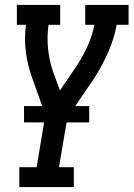

<svg xmlns="http://www.w3.org/2000/svg" viewBox="-20 -550 540 775"><path d="M58 205V125H128L163 -86L110 -235Q92 -285 84.5 -339.5Q77 -394 85 -450H48V-530H223V-450H176Q169 -401 174 -353Q179 -305 194 -261L222 -185L280 -270Q309 -312 330.5 -357.5Q352 -403 361 -450H324V-530H499V-450H451Q441 -395 417.5 -341Q394 -287 362 -237L361 -236V-235Q359 -233 357.5 -230.5Q356 -228 354 -225L252 -75L218 125H278V205ZM77 -56V-122H340V-56Z"/></svg>

Font: Iosevka Curly Slab MdObl
Style: Regular
Weight: 500
Italic angle: -9°
Monospace: yes
Designer: Belleve Invis
Foundry: Belleve Invis
Version: Version 11.0.0; ttfautohint (v1.8.3)